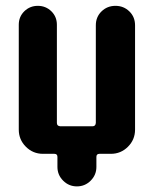

<svg xmlns="http://www.w3.org/2000/svg" viewBox="-20 -540 540 674"><path d="M454.1 -451.2V-85Q454.1 -49.8 429.2 -24.9Q404.3 0 369.1 0H329.1Q318.4 0 318.4 10.7V45.9Q318.4 74.2 298.3 94.2Q278.3 114.3 250 114.3Q221.7 114.3 201.7 94.2Q181.6 74.2 181.6 45.9V10.7Q181.6 0 170.9 0H130.9Q95.7 0 70.8 -24.9Q45.9 -49.8 45.9 -85V-453.1Q45.9 -481.4 65.4 -500.5Q85 -519.5 112.8 -519.5Q140.6 -519.5 160.2 -500.5Q179.7 -481.4 179.7 -453.1V-108.4Q179.7 -97.7 191.4 -96.7H304.7Q315.4 -96.7 316.4 -108.4V-451.2Q316.4 -480.5 336.4 -500Q356.4 -519.5 385.3 -519.5Q414.1 -519.5 434.1 -500Q454.1 -480.5 454.1 -451.2Z"/></svg>

Font: Rounded-X Mgen+ 1mn bold
Style: Bold
Weight: 700
Designer: [Source Han Sans]
Ryoko NISHIZUKA  (kana & ideographs); Paul D. Hunt (Latin, Greek & Cyrillic); Wenlong ZHANG  (bopomofo
Version: Version 1.059.20150602